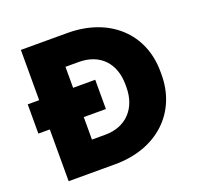

<svg xmlns="http://www.w3.org/2000/svg" viewBox="-123 -831 987 962"><g transform="rotate(-20 370.5 -350.0)"><path d="M84 0H332C556 0 704 -141 704 -342V-359C704 -562 555 -700 332 -700H84V-432H23V-276H84ZM265 -156V-276H383V-432H265V-544H336C449 -544 517 -471 517 -358V-343C517 -233 449 -156 336 -156Z"/></g></svg>

Font: Fixel Display ExtraBold
Style: Regular
Weight: 800
Designer: AlfaBravo + MacPaw
Foundry: Kyrylo Tkachov, Marchela Mozhyna, Serhii Makarenko, Maria Weinstein, Zakhar Kryvoshyya
Version: Version 1.211